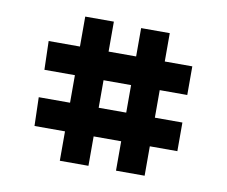

<svg xmlns="http://www.w3.org/2000/svg" viewBox="-58 -633 696 589"><g transform="rotate(10 290.5 -338.5)"><path d="M162.5 -114.2V-205.8H67.5L65 -295H162.5V-380.8H67.5L65 -470H162.5V-563.3H251.7V-470H337.5V-558.3H426.7V-470H512.5V-380.8H426.7V-295H512.5V-205.8H426.7V-114.2H337.5V-205.8H251.7V-114.2ZM251.7 -295H337.5V-380.8H251.7Z"/></g></svg>

Font: Manufacturing Consent
Style: Regular
Weight: 400
Version: Version 3.000; ttfautohint (v1.8.4.7-5d5b)